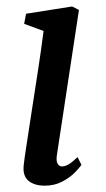

<svg xmlns="http://www.w3.org/2000/svg" viewBox="-20 -578 336 608"><path d="M121.5 10Q89 10 70.2 -5.5Q51.5 -21 55 -54.5Q57.5 -77.5 64.8 -124.2Q72 -171 81.2 -231Q90.5 -291 100.5 -356Q110.5 -421 118 -480L56.5 -502.5L62.5 -534.5L208.5 -557.5L230 -546.5L160 -86Q157.5 -68 162.5 -59.5Q167.5 -51 176 -51Q186 -51 197.2 -57.5Q208.5 -64 225.5 -80.5L238 -56Q232 -47 216.5 -31.2Q201 -15.5 176.8 -2.8Q152.5 10 121.5 10Z"/></svg>

Font: Merriweather Text Regular
Style: Italic
Weight: 400
Italic angle: -7.8°
Designer: Eben Sorkin
Foundry: Eben Sorkin
Version: Version 2.100; ttfautohint (v1.7.19-72a1) -l 8 -r 50 -G 200 